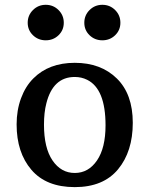

<svg xmlns="http://www.w3.org/2000/svg" viewBox="-20 -765 614 795"><path d="M48.8 0ZM48.8 -250Q48.8 -308.6 67.1 -358.2Q85.4 -407.7 118.2 -440.4Q182.6 -504.9 289.6 -504.9Q397.5 -504.9 463.6 -440.2Q529.8 -375.5 529.8 -256.6Q529.8 -137.7 468.8 -64Q407.7 9.8 289.6 9.8Q171.4 9.8 110.1 -61.8Q48.8 -133.3 48.8 -250ZM289.6 -48.8Q346.2 -48.8 381.6 -100.6Q417 -152.3 417 -246.1Q417 -397 340.8 -434.6Q317.4 -446.3 289.6 -446.3Q199.2 -446.3 171.9 -336.9Q162.1 -299.3 162.1 -249Q162.1 -152.3 197.5 -100.6Q232.9 -48.8 289.6 -48.8ZM403.8 -598.1Q372.6 -598.1 350.8 -619.1Q329.1 -640.1 329.1 -670.9Q329.1 -701.7 350.8 -723.4Q372.6 -745.1 403.8 -745.1Q435.1 -745.1 456.8 -723.4Q478.5 -701.7 478.5 -670.9Q478.5 -640.1 456.8 -619.1Q435.1 -598.1 403.8 -598.1ZM169.4 -598.1Q138.2 -598.1 116.5 -619.1Q94.7 -640.1 94.7 -670.9Q94.7 -701.7 116.5 -723.4Q138.2 -745.1 169.4 -745.1Q200.7 -745.1 222.4 -723.4Q244.1 -701.7 244.1 -670.9Q244.1 -640.1 222.4 -619.1Q200.7 -598.1 169.4 -598.1Z"/></svg>

Font: Arbutus Slab
Style: Regular
Weight: 400
Designer: Karolina Lach
Foundry: Karolina Lach
Version: Version 1.001; ttfautohint (v0.92) -l 10 -r 16 -G 200 -x 7 -